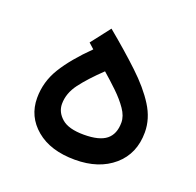

<svg xmlns="http://www.w3.org/2000/svg" viewBox="-87 -537 641 627"><g transform="rotate(20 233.0 -223.5)"><path d="M166.5 -361.3 147.5 -378.4 199.2 -445.3Q263.7 -392.1 312.7 -345.9Q361.8 -299.8 389.6 -255.6Q417.5 -211.4 417.5 -164.1Q417.5 -89.8 366.7 -45.9Q315.9 -2 232.9 -2Q147.9 -2 98.1 -43.7Q48.3 -85.4 48.3 -149.9Q48.3 -206.5 78.6 -255.6Q108.9 -304.7 166.5 -361.3ZM334.5 -168Q334.5 -190.4 318.1 -214.1Q301.8 -237.8 277.1 -261.5Q252.4 -285.2 227.1 -307.1Q182.1 -264.2 156.7 -230.2Q131.3 -196.3 131.3 -159.2Q131.3 -130.9 155.3 -109.9Q179.2 -88.9 232.4 -88.9Q286.1 -88.9 310.3 -108.4Q334.5 -127.9 334.5 -168Z"/></g></svg>

Font: Vazirmatn RD
Style: Regular
Weight: 400
Designer: Saber Rastikerdar
Foundry: Saber Rastikerdar
Version: Version 32.102